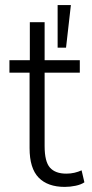

<svg xmlns="http://www.w3.org/2000/svg" viewBox="-20 -725 362 753"><path d="M234 8Q167 8 131.5 -28.5Q96 -65 96 -144V-440H17V-489H97V-638H155V-489H293V-440H155V-152Q155 -91 176 -67.5Q197 -44 240 -44Q257 -44 272 -47.5Q287 -51 300 -57L311 -10Q298 -1 276.5 3.5Q255 8 234 8ZM206 -538V-705H258L239 -538Z"/></svg>

Font: Nunito Sans 10pt Condensed Light
Style: Regular
Weight: 300
Width: 3
Designer: Vernon Adams
Foundry: Vernon Adams
Version: Version 3.101;gftools[0.9.27]